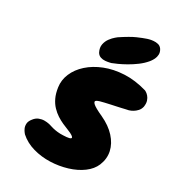

<svg xmlns="http://www.w3.org/2000/svg" viewBox="-128 -790 805 894"><g transform="rotate(20 274.0 -343.5)"><path d="M235 -134Q276 -128 277.5 -137Q279 -146 248 -165Q233 -174 217.5 -184.5Q202 -195 187.5 -208.5Q173 -222 161 -240Q149 -258 142.5 -281.5Q136 -305 137 -336Q138 -373 159 -405.5Q180 -438 217 -461Q254 -484 302.5 -494Q351 -504 407 -497Q463 -490 522 -461Q522 -461 527.5 -456.5Q533 -452 539 -442.5Q545 -433 547 -419.5Q549 -406 543 -388Q537 -374 526.5 -366Q516 -358 505.5 -354Q495 -350 487.5 -349Q480 -348 480 -348Q480 -348 476 -348Q472 -348 464.5 -347.5Q457 -347 447 -346.5Q437 -346 424 -345.5Q411 -345 395.5 -344.5Q380 -344 364 -343Q338 -342 326 -338Q314 -334 323.5 -320.5Q333 -307 374 -279Q417 -249 440 -212.5Q463 -176 464.5 -138.5Q466 -101 444 -66Q426 -38 391 -20.5Q356 -3 311 2.5Q266 8 220 1.5Q174 -5 133.5 -24.5Q93 -44 67 -77Q67 -77 63 -84Q59 -91 56 -102Q53 -113 56 -126.5Q59 -140 74 -153Q87 -165 102 -168Q117 -171 130.5 -168.5Q144 -166 152.5 -162.5Q161 -159 161 -159Q161 -159 166.5 -156Q172 -153 182 -148.5Q192 -144 205.5 -140Q219 -136 235 -134ZM331 -527Q331 -527 322 -526.5Q313 -526 300.5 -527Q288 -528 277 -534Q266 -540 261 -553Q254 -576 261 -594Q268 -612 281.5 -624.5Q295 -637 306.5 -643.5Q318 -650 318 -650Q371 -673 400 -680Q429 -687 449 -690Q449 -690 458 -691Q467 -692 480 -691Q493 -690 504.5 -685Q516 -680 522 -667Q528 -652 525 -639Q522 -626 515 -616.5Q508 -607 502 -601.5Q496 -596 496 -596Q477 -580 453 -568Q429 -556 405 -547.5Q381 -539 361.5 -534Q342 -529 331 -527Z"/></g></svg>

Font: Sour Gummy Black
Style: Italic
Weight: 900
Italic angle: -11.3°
Designer: Stefie Justprince
Foundry: Eifetstype
Version: Version 1.000